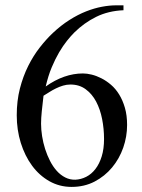

<svg xmlns="http://www.w3.org/2000/svg" viewBox="-20 -697 540 728"><path d="M461.9 -223.1Q461.9 -179.2 447.3 -137.2Q432.6 -95.2 405 -62Q377.4 -28.8 338.6 -8.5Q299.8 11.7 251.5 11.7Q205.6 11.7 167.2 -10Q128.9 -31.7 101.6 -68.8Q74.2 -106 58.8 -155.3Q43.5 -204.6 43.5 -259.8Q43.5 -314.5 55.4 -361.1Q67.4 -407.7 86.9 -446.8Q106.4 -485.8 130.9 -517.1Q155.3 -548.3 180.2 -571.8Q211.4 -601.1 243.4 -621.3Q275.4 -641.6 306.4 -653.8Q337.4 -666 366.5 -671.4Q395.5 -676.8 420.4 -676.8H448.2V-658.2Q390.6 -655.8 344.7 -633.1Q298.8 -610.4 261.7 -573.7Q249 -561 234.1 -542.5Q219.2 -523.9 204.3 -498.8Q189.5 -473.6 176 -441.4Q162.6 -409.2 153.3 -369.1Q223.1 -418.5 294.4 -418.5Q309.6 -418.5 327.6 -414.1Q345.7 -409.7 364.5 -400.1Q383.3 -390.6 400.9 -375.5Q418.5 -360.4 431.9 -338.6Q445.3 -316.9 453.6 -288.3Q461.9 -259.8 461.9 -223.1ZM374.5 -169.9Q374.5 -208.5 367.2 -245.6Q359.9 -282.7 344.5 -311.8Q329.1 -340.8 304.9 -358.6Q280.8 -376.5 247.1 -376.5Q232.4 -376.5 218.8 -372.3Q205.1 -368.2 192.1 -361.8Q179.2 -355.5 167.5 -348.1Q155.8 -340.8 145 -334Q141.1 -301.3 138.4 -274.9Q135.7 -248.5 135.7 -228Q135.7 -205.6 139.6 -180.7Q143.6 -155.8 151.1 -132.1Q158.7 -108.4 169.7 -86.9Q180.7 -65.4 195.1 -49.3Q209.5 -33.2 227.3 -24.2Q245.1 -15.1 265.6 -15.6Q287.1 -16.6 306.9 -26.6Q326.7 -36.6 341.8 -56.2Q356.9 -75.7 365.7 -104.2Q374.5 -132.8 374.5 -169.9Z"/></svg>

Font: Campania
Style: Regular
Weight: 400
Version: Version 2.009